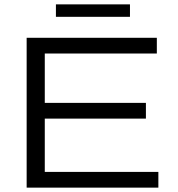

<svg xmlns="http://www.w3.org/2000/svg" viewBox="-20 -859 815 879"><path d="M102 0V-686H698V-614H185V-388H648V-316H185V-72H705V0ZM236 -782V-839H575V-782Z"/></svg>

Font: Archivo SemiExpanded Light
Style: Regular
Weight: 300
Width: 6
Designer: Hector Gatti
Foundry: Omnibus-Type
Version: Version 2.001